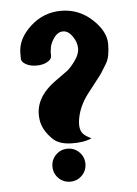

<svg xmlns="http://www.w3.org/2000/svg" viewBox="-48 -518 496 696"><g transform="rotate(-5 200.0 -170.0)"><path d="M270 -170Q241 -131 232.5 -89.5Q224 -48 240 -30Q247 -21 270 -10Q242 3 197 2Q152 1 130 -20Q92 -56 88 -97Q79 -173 160 -230Q192 -253 203 -261Q214 -269 232 -293Q250 -317 250 -339Q250 -361 235 -383Q220 -405 200.5 -405Q181 -405 166 -383Q151 -361 151 -340H150V-320Q150 -308 134 -299Q118 -290 95 -290Q72 -290 56 -299Q40 -308 40 -320V-340Q40 -392 88 -436Q136 -480 200 -480Q264 -480 312 -436Q360 -392 360 -345.5Q360 -299 346 -275.5Q332 -252 326 -243Q320 -234 299 -207.5Q278 -181 270 -170ZM137.5 37.5Q155 20 180 20Q205 20 222.5 37.5Q240 55 240 80Q240 105 222.5 122.5Q205 140 180 140Q155 140 137.5 122.5Q120 105 120 80Q120 55 137.5 37.5Z"/></g></svg>

Font: SOV_ThonBuri
Style: Book
Weight: 400
Version: Version 1.00